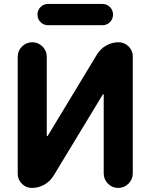

<svg xmlns="http://www.w3.org/2000/svg" viewBox="-20 -968 755 968"><path d="M649.4 -93.8Q649.4 -63.5 627.9 -42Q606.4 -20.5 576.2 -20.5Q545.9 -20.5 524.4 -42Q502.9 -63.5 502.9 -93.8V-490.2Q502.9 -492.2 501 -492.7Q499 -493.2 498 -491.2L250 -82Q232.4 -53.7 203.6 -37.1Q174.8 -20.5 140.6 -20.5Q111.3 -20.5 90.3 -41.5Q69.3 -62.5 69.3 -91.8V-681.6Q69.3 -711.9 90.8 -733.4Q112.3 -754.9 142.6 -754.9Q172.9 -754.9 194.3 -733.4Q215.8 -711.9 215.8 -681.6V-284.2Q215.8 -282.2 217.8 -281.7Q219.7 -281.2 220.7 -283.2L468.8 -693.4Q486.3 -721.7 515.1 -738.3Q543.9 -754.9 578.1 -754.9Q607.4 -754.9 628.4 -733.9Q649.4 -712.9 649.4 -683.6ZM222.7 -840.8Q200.2 -840.8 184.6 -856.4Q168.9 -872.1 168.9 -894.5Q168.9 -917 184.6 -932.6Q200.2 -948.2 222.7 -948.2H496.1Q518.6 -948.2 534.2 -932.6Q549.8 -917 549.8 -894.5Q549.8 -872.1 534.2 -856.4Q518.6 -840.8 496.1 -840.8Z"/></svg>

Font: Gen Jyuu GothicX Bold
Style: Bold
Weight: 700
Designer: Ryoko NISHIZUKA (kana &amp; ideographs); Paul D. Hunt (Latin, Greek &amp; Cyrillic); Wenlong ZHANG (bopomofo); Sandoll C
Version: Version 1.058.20140828